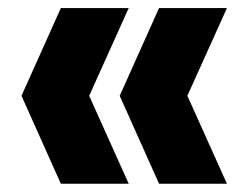

<svg xmlns="http://www.w3.org/2000/svg" viewBox="-20 -523 598 478"><path d="M131.5 -65.5 33.5 -284.5 131.5 -503H300.5L202 -284.5L300.5 -65.5ZM376 -65.5 278 -284.5 376 -503H545L446.5 -284.5L545 -65.5Z"/></svg>

Font: Encode Sans Condensed Condensed ExtraBold
Style: Regular
Weight: 800
Width: 3
Designer: Multiple Designers
Foundry: Impallari Type
Version: Version 3.000; ttfautohint (v1.8.3) -l 8 -r 50 -G 200 -x 14 